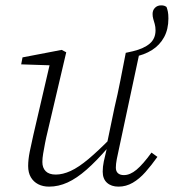

<svg xmlns="http://www.w3.org/2000/svg" viewBox="-20 -684 648 716"><path d="M163 12Q140 12 122.5 3Q105 -6 95 -23Q85 -40 85 -65Q85 -89 91 -119Q97 -149 104 -179L170 -463L181 -440L59 -444L64 -470L210 -498L227 -489L157 -191Q152 -171 148 -150Q144 -129 141 -111.5Q138 -94 138 -80Q138 -58 150.5 -45.5Q163 -33 188 -33Q214 -33 243.5 -46.5Q273 -60 310 -91Q347 -122 397 -173L399 -135H384Q340 -84 303 -51.5Q266 -19 232 -3.5Q198 12 163 12ZM422 12Q395 12 379 -2.5Q363 -17 363 -44Q363 -62 367 -81.5Q371 -101 378 -129H375L407 -283Q419 -333 429 -384.5Q439 -436 449 -487L476 -493Q517 -503 538.5 -521.5Q560 -540 560 -571Q560 -584 557 -594.5Q554 -605 551.5 -613.5Q549 -622 549 -632Q549 -646 558 -655Q567 -664 581 -664Q588 -664 592.5 -662.5Q597 -661 601 -658Q604 -650 606 -640.5Q608 -631 608 -615Q608 -575 592 -545.5Q576 -516 547 -497.5Q518 -479 476 -471L501 -491L423 -126Q419 -109 415.5 -90.5Q412 -72 412 -59Q412 -45 420 -38Q428 -31 442 -31Q465 -31 489 -51Q513 -71 545 -115L567 -99Q545 -68 522.5 -42.5Q500 -17 475 -2.5Q450 12 422 12Z"/></svg>

Font: Source Serif 4 Light
Style: Italic
Weight: 300
Italic angle: -12°
Designer: Frank Grießhammer
Foundry: Adobe Systems Incorporated
Version: Version 4.004;hotconv 1.0.116;makeotfexe 2.5.65601